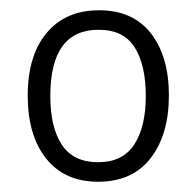

<svg xmlns="http://www.w3.org/2000/svg" viewBox="-20 -836 381 374"><path d="M309 -650Q309 -574 273.5 -528Q238 -482 171 -482Q106 -482 70 -527Q34 -572 34 -650Q34 -728 71 -772Q108 -816 173 -816Q239 -816 274 -771Q309 -726 309 -650ZM78 -649Q78 -588 100.5 -554Q123 -520 171 -520Q219 -520 241.5 -554.5Q264 -589 264 -649Q264 -709 242.5 -743.5Q221 -778 172 -778Q78 -778 78 -649Z"/></svg>

Font: Noto Sans Telugu UI SemiCondensed Light
Style: Regular
Weight: 300
Width: 4
Designer: Jelle Bosma - Monotype Design Team
Foundry: Monotype Imaging Inc.
Version: Version 2.005; ttfautohint (v1.8.4.7-5d5b)